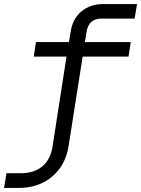

<svg xmlns="http://www.w3.org/2000/svg" viewBox="-74 -750 698 950"><path d="M-54 180 -42 107H30Q95 107 135.5 73Q176 39 186 -25L255 -470H93L104 -542H267L276 -595Q286 -658 329.5 -694Q373 -730 438 -730H604L592 -658H427Q397 -658 378.5 -642Q360 -626 355 -596L346 -542H573L562 -470H335L265 -25Q249 70 182.5 125Q116 180 18 180Z"/></svg>

Font: JetBrains Mono Semi Light
Style: Italic
Weight: 350
Italic angle: -9°
Monospace: yes
Designer: Philipp Nurullin, Konstantin Bulenkov
Foundry: JetBrains
Version: 2.002